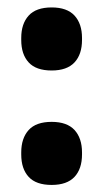

<svg xmlns="http://www.w3.org/2000/svg" viewBox="-20 -494 283 527"><path d="M121.8 13.6Q79 13.6 58.7 -8.5Q38.3 -30.6 38.3 -70.2V-75.5Q38.3 -114.6 58.7 -137.1Q79 -159.5 121.8 -159.5Q164 -159.5 184.6 -137.1Q205.1 -114.6 205.1 -75.5V-70.2Q205.1 -30.6 184.5 -8.5Q163.8 13.6 121.8 13.6ZM121.8 -300.5Q79 -300.5 58.7 -322.7Q38.3 -344.8 38.3 -384.3V-389.7Q38.3 -428.8 58.7 -451.2Q79 -473.6 121.8 -473.6Q164 -473.6 184.6 -451.2Q205.1 -428.8 205.1 -389.7V-384.3Q205.1 -344.8 184.5 -322.7Q163.8 -300.5 121.8 -300.5Z"/></svg>

Font: Anek Odia Medium
Style: Regular
Weight: 500
Designer: Yesha Goshar & Mahesh Sahu (Odia), Yesha Goshar (Latin)
Foundry: Ek Type
Version: Version 1.003